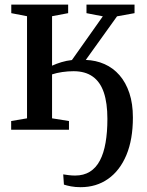

<svg xmlns="http://www.w3.org/2000/svg" viewBox="-20 -552 626 817"><path d="M323 244.5Q300.5 244.5 282 241Q263.5 237.5 252 233.5L249 190Q257 191.5 271.5 193.2Q286 195 299.5 195Q336 195 362.2 178.8Q388.5 162.5 405 131.2Q421.5 100 429.2 55.2Q437 10.5 437 -46Q437 -113.5 421.8 -158.5Q406.5 -203.5 374.5 -226.2Q342.5 -249 293 -249Q269.5 -249 245.2 -245.5Q221 -242 201.5 -235.5V-48.5L273.5 -37V0H27.5V-37L95 -48.5V-483L28 -496V-532.5H270V-496L201.5 -483V-272.5Q220 -281 241.5 -287.5Q263 -294 286 -296.5L417.5 -482.5L348 -496V-532.5H552.5V-496L478 -482.5L345 -297Q388 -295.5 424.8 -279.2Q461.5 -263 488.5 -232Q515.5 -201 530.5 -156Q545.5 -111 545.5 -52Q545.5 41.5 517.8 107.8Q490 174 440 209.2Q390 244.5 323 244.5Z"/></svg>

Font: Merriweather 72pt Medium
Style: Regular
Weight: 500
Version: Version 2.100